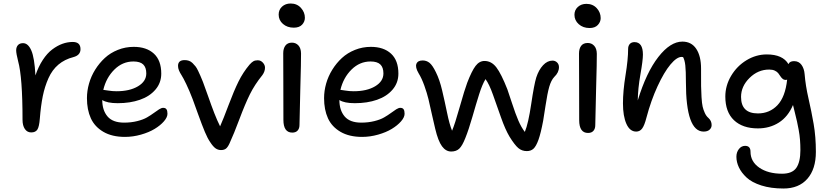

<svg xmlns="http://www.w3.org/2000/svg" viewBox="-20 -787 4701 1090"><path d="M157.2 -35.2Q134.3 -35.2 121.1 -54.7Q107.9 -74.2 107.9 -106.9Q107.9 -349.1 83 -439Q71.8 -483.4 71.8 -501Q71.8 -519.5 81.8 -530.8Q91.8 -542 110.8 -542Q139.6 -542 157.7 -500.7Q175.8 -459.5 181.2 -358.9Q198.2 -409.2 223.1 -447Q248 -484.9 276.6 -506.3Q305.2 -527.8 334.2 -538.3Q363.3 -548.8 393.1 -548.8Q437 -548.8 437 -507.8Q437 -473.6 397 -462.9Q347.2 -450.2 311.8 -420.4Q276.4 -390.6 255.1 -343Q233.9 -295.4 222.9 -241.2Q211.9 -187 206.1 -113.8Q202.6 -67.4 192.1 -51.3Q181.6 -35.2 157.2 -35.2Z M689.5 -9.8Q616.2 -9.8 566.9 -38.6Q517.6 -67.4 495.6 -115.7Q473.6 -164.1 473.6 -230Q473.6 -271 485.4 -312.5Q497.1 -354 520.3 -391.4Q543.5 -428.7 575 -457.8Q606.4 -486.8 649.2 -503.9Q691.9 -521 739.3 -521Q812 -521 853.8 -482.4Q895.5 -443.8 895.5 -369.1Q895.5 -316.9 862.5 -278.3Q829.6 -239.7 774.2 -220.5Q718.8 -201.2 648.4 -201.2Q587.9 -201.2 560.5 -219.2Q560.5 -161.1 590.3 -126Q620.1 -90.8 684.6 -90.8Q724.6 -90.8 758.8 -99.4Q793 -107.9 814.5 -120.4Q835.9 -132.8 852.8 -145.3Q869.6 -157.7 883.1 -166.3Q896.5 -174.8 906.2 -174.8Q919.4 -174.8 925 -166.7Q930.7 -158.7 930.7 -141.1Q930.7 -121.1 910.4 -97.9Q890.1 -74.7 857.9 -55.2Q825.7 -35.6 780.3 -22.7Q734.9 -9.8 689.5 -9.8ZM737.3 -438Q675.8 -438 629.4 -392.1Q583 -346.2 566.4 -276.9Q570.8 -276.9 594.2 -272.9Q617.7 -269 641.6 -269Q716.3 -269 763.4 -297.1Q810.5 -325.2 810.5 -370.1Q810.5 -404.3 793 -421.1Q775.4 -438 737.3 -438Z M1234.4 64.9Q1217.3 64.9 1203.1 54.7Q1189 44.4 1173.3 20Q1158.7 -1 1143.3 -37.6Q1127.9 -74.2 1104.2 -139.9Q1080.6 -205.6 1073.7 -224.1Q1055.2 -272.5 1037.6 -309.1Q1020 -345.7 1010.7 -359.9Q1001.5 -374 996.1 -387Q990.7 -399.9 990.7 -413.1Q990.7 -445.8 1028.3 -445.8Q1041.5 -445.8 1052.7 -441.9Q1064 -438 1073.5 -428.5Q1083 -418.9 1089.8 -410.4Q1096.7 -401.9 1104.7 -385Q1112.8 -368.2 1117.4 -357.4Q1122.1 -346.7 1130.4 -326.2Q1132.3 -321.3 1133.3 -318.8Q1142.6 -294.9 1161.4 -241Q1180.2 -187 1196.5 -145Q1212.9 -103 1229.5 -69.8Q1247.6 -110.4 1277.8 -190.9Q1308.1 -271.5 1334 -324Q1359.9 -376.5 1396.5 -419.9Q1408.7 -433.6 1418.5 -439.2Q1428.2 -444.8 1443.4 -444.8Q1460 -444.8 1472.2 -431.6Q1484.4 -418.5 1484.4 -402.8Q1484.4 -381.3 1469.7 -360.8Q1425.8 -306.6 1398.4 -251.2Q1371.1 -195.8 1339.6 -111.6Q1308.1 -27.3 1282.7 27.8Q1272.9 48.8 1262.5 56.9Q1252 64.9 1234.4 64.9Z M1647.9 -629.9Q1610.8 -629.9 1586.4 -651.1Q1562 -672.4 1562 -704.1Q1562 -731.9 1581.3 -749.5Q1600.6 -767.1 1629.9 -767.1Q1666 -767.1 1688.5 -742.2Q1710.9 -717.3 1710.9 -686Q1710.9 -664.1 1695.1 -647Q1679.2 -629.9 1647.9 -629.9ZM1639.2 -34.2Q1588.9 -34.2 1588.9 -106.9Q1588.9 -224.1 1588.4 -334.5Q1587.9 -444.8 1587.9 -484.9Q1587.9 -511.7 1600.3 -528.3Q1612.8 -544.9 1637.2 -544.9Q1659.7 -544.9 1674.1 -529.1Q1688.5 -513.2 1689 -483.9Q1689.5 -443.8 1684.8 -278.6Q1680.2 -113.3 1680.2 -77.1Q1680.2 -57.6 1669.7 -45.9Q1659.2 -34.2 1639.2 -34.2Z M2035.6 -9.8Q1962.4 -9.8 1913.1 -38.6Q1863.8 -67.4 1841.8 -115.7Q1819.8 -164.1 1819.8 -230Q1819.8 -271 1831.5 -312.5Q1843.3 -354 1866.5 -391.4Q1889.6 -428.7 1921.1 -457.8Q1952.6 -486.8 1995.4 -503.9Q2038.1 -521 2085.4 -521Q2158.2 -521 2200 -482.4Q2241.7 -443.8 2241.7 -369.1Q2241.7 -316.9 2208.7 -278.3Q2175.8 -239.7 2120.4 -220.5Q2064.9 -201.2 1994.6 -201.2Q1934.1 -201.2 1906.7 -219.2Q1906.7 -161.1 1936.5 -126Q1966.3 -90.8 2030.8 -90.8Q2070.8 -90.8 2105 -99.4Q2139.2 -107.9 2160.6 -120.4Q2182.1 -132.8 2199 -145.3Q2215.8 -157.7 2229.2 -166.3Q2242.7 -174.8 2252.4 -174.8Q2265.6 -174.8 2271.2 -166.7Q2276.9 -158.7 2276.9 -141.1Q2276.9 -121.1 2256.6 -97.9Q2236.3 -74.7 2204.1 -55.2Q2171.9 -35.6 2126.5 -22.7Q2081.1 -9.8 2035.6 -9.8ZM2083.5 -438Q2022 -438 1975.6 -392.1Q1929.2 -346.2 1912.6 -276.9Q1917 -276.9 1940.4 -272.9Q1963.9 -269 1987.8 -269Q2062.5 -269 2109.6 -297.1Q2156.7 -325.2 2156.7 -370.1Q2156.7 -404.3 2139.2 -421.1Q2121.6 -438 2083.5 -438Z M2541.5 73.2Q2511.2 73.2 2489.3 43.5Q2467.3 13.7 2450.7 -56.2Q2444.3 -81.1 2432.4 -135.7Q2420.4 -190.4 2412.4 -224.1Q2404.3 -257.8 2389.2 -300.3Q2374 -342.8 2356.4 -371.1Q2336.4 -405.3 2344 -424.6Q2351.6 -443.8 2379.4 -443.8Q2401.4 -443.8 2418.5 -430.2Q2435.5 -416.5 2454.6 -377Q2475.6 -335.4 2490.2 -273.2Q2504.9 -210.9 2518.1 -146.7Q2531.2 -82.5 2546.4 -44.9Q2562.5 -82.5 2590.3 -181.2Q2618.2 -279.8 2632.3 -316.9Q2658.2 -384.3 2679.7 -412.6Q2701.2 -440.9 2730.5 -440.9Q2770 -440.9 2797.9 -404.5Q2825.7 -368.2 2860.4 -279.8Q2866.2 -264.2 2886.5 -201.9Q2906.7 -139.6 2923.1 -101.8Q2939.5 -64 2959.5 -38.1Q2979.5 -86.4 2995.8 -197Q3012.2 -307.6 3024.4 -347.2Q3038.6 -390.6 3063 -416.7Q3087.4 -442.9 3116.7 -442.9Q3131.8 -442.9 3142.6 -432.4Q3153.3 -421.9 3153.3 -405.8Q3153.3 -375.5 3126.5 -350.1Q3108.9 -331.5 3098.1 -294.2Q3087.4 -256.8 3077.1 -187.5Q3066.9 -118.2 3063.5 -101.1Q3050.3 -30.8 3036.9 6.6Q3023.4 43.9 3008.5 57.4Q2993.7 70.8 2970.7 70.8Q2942.9 70.8 2922.4 53.5Q2901.9 36.1 2872.6 -11.2Q2848.6 -51.3 2824.5 -119.6Q2800.3 -188 2778.8 -248.8Q2757.3 -309.6 2736.3 -337.9Q2717.8 -307.6 2700.2 -252Q2682.6 -196.3 2661.9 -123.8Q2641.1 -51.3 2621.6 -2.9Q2604.5 40.5 2587.4 56.9Q2570.3 73.2 2541.5 73.2Z M3327.1 -627.9Q3290 -627.9 3265.6 -649.7Q3241.2 -671.4 3241.2 -703.1Q3241.2 -730 3260.5 -747.6Q3279.8 -765.1 3309.1 -765.1Q3345.2 -765.1 3367.7 -740.7Q3390.1 -716.3 3390.1 -684.1Q3390.1 -662.6 3374 -645.3Q3357.9 -627.9 3327.1 -627.9ZM3318.4 -32.2Q3268.1 -32.2 3268.1 -105Q3268.1 -223.1 3267.6 -333.3Q3267.1 -443.4 3267.1 -482.9Q3267.1 -510.7 3279.3 -526.9Q3291.5 -543 3316.4 -543Q3338.9 -543 3353.3 -527.1Q3367.7 -511.2 3368.2 -481.9Q3368.7 -442.4 3364 -277.6Q3359.4 -112.8 3359.4 -76.2Q3359.4 -56.2 3348.9 -44.2Q3338.4 -32.2 3318.4 -32.2Z M3974.6 -40Q3874 -40 3874 -320.8Q3874 -384.8 3870.6 -415.5Q3867.2 -446.3 3857.9 -462.9Q3856 -463.9 3849.6 -463.9Q3822.3 -463.9 3786.1 -420.7Q3750 -377.4 3712.9 -297.1Q3675.8 -216.8 3649.9 -119.1Q3638.7 -75.2 3625.7 -57.6Q3612.8 -40 3591.8 -40Q3555.7 -40 3536.1 -84Q3516.6 -127.9 3516.6 -200.2Q3516.6 -270 3531.2 -360.1Q3545.9 -450.2 3545.9 -508.8Q3545.9 -526.9 3555.4 -537.4Q3564.9 -547.9 3582 -547.9Q3629.9 -547.9 3629.9 -477.1Q3629.9 -444.3 3615.7 -364.5Q3601.6 -284.7 3600.6 -216.8Q3649.4 -376.5 3717.5 -463.6Q3785.6 -550.8 3854 -550.8Q3905.3 -550.8 3932.6 -509.8Q3960 -468.8 3960 -397Q3960 -390.6 3960 -377.9Q3960 -322.8 3960.2 -297.4Q3960.4 -272 3962.6 -235.6Q3964.8 -199.2 3969 -181.4Q3973.1 -163.6 3981.4 -145.5Q3989.7 -127.4 4002 -117.2Q4020 -100.6 4020 -77.1Q4020 -61.5 4008.3 -50.8Q3996.6 -40 3974.6 -40Z M4427.7 283.2Q4356.4 283.2 4302.2 265.9Q4248 248.5 4218.5 220.9Q4189 193.4 4174.8 163.3Q4160.6 133.3 4160.6 103Q4160.6 77.1 4174.8 59.1Q4189 41 4210 41Q4240.7 41 4240.7 74.2Q4240.7 130.4 4290.5 164.8Q4340.3 199.2 4419.9 199.2Q4477.5 199.2 4500.7 166Q4523.9 132.8 4523.9 64.9Q4523.9 35.2 4521.7 7.1Q4519.5 -21 4514.2 -49.6Q4508.8 -78.1 4504.9 -96.2Q4501 -114.3 4492.9 -146.2Q4484.9 -178.2 4481.9 -190.9Q4453.6 -124 4401.6 -91.1Q4349.6 -58.1 4282.7 -58.1Q4195.8 -58.1 4146.7 -104.7Q4097.7 -151.4 4097.7 -238.8Q4097.7 -300.8 4130.6 -356.4Q4163.6 -412.1 4218 -445.1Q4272.5 -478 4333 -478Q4423.8 -478 4456.1 -422.9Q4462.9 -439.9 4487.8 -439.9Q4515.1 -439.9 4530.3 -418.7Q4545.4 -397.5 4547.9 -366.2Q4553.2 -300.8 4569.8 -228.5Q4586.4 -156.2 4599.1 -83.5Q4611.8 -10.7 4611.8 75.2Q4611.8 172.9 4563.5 228Q4515.1 283.2 4427.7 283.2ZM4187 -236.8Q4187 -143.1 4282.7 -143.1Q4349.1 -143.1 4393.6 -189.7Q4438 -236.3 4448.7 -335Q4444.8 -333 4441.9 -333Q4431.2 -333 4423.6 -339.1Q4416 -345.2 4410.6 -353.8Q4405.3 -362.3 4398.4 -371.1Q4391.6 -379.9 4378.7 -386Q4365.7 -392.1 4346.7 -392.1Q4283.2 -392.1 4235.1 -344.5Q4187 -296.9 4187 -236.8Z"/></svg>

Font: Shantell Sans Bouncy
Style: Regular
Weight: 400
Designer: Stephen Nixon, Anya Danilova, Shantell Martin
Foundry: Arrow Type
Version: Version 1.006;[9816181b4]